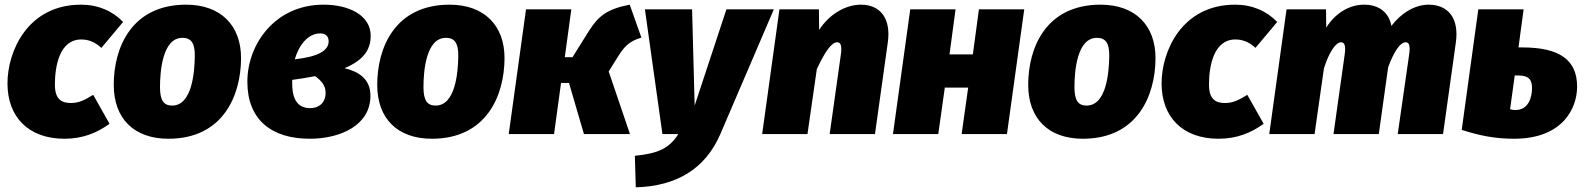

<svg xmlns="http://www.w3.org/2000/svg" viewBox="-20 -574 6785 822"><path d="M327 -554C99 -554 12 -355 12 -217C12 -74 101 20 256 20C334 20 395 -5 449 -44L379 -168C342 -145 317 -133 284 -133C244 -133 215 -148 215 -212C215 -291 235 -405 328 -405C358 -405 386 -395 414 -369L507 -480C462 -527 400 -554 327 -554Z M701 20C935 20 1011 -165 1012 -323C1013 -465 925 -554 777 -554C543 -554 467 -370 467 -211C467 -66 554 20 701 20ZM717 -122C681 -122 665 -144 665 -201C665 -270 676 -412 761 -412C798 -412 815 -390 814 -333C813 -264 802 -122 717 -122Z M1365 -554C1158 -554 1039 -385 1039 -224C1039 -61 1143 20 1306 20C1435 20 1566 -36 1566 -164C1566 -237 1514 -268 1455 -282C1533 -315 1567 -358 1567 -421C1567 -507 1477 -554 1365 -554ZM1351 -431C1377 -431 1387 -416 1387 -397C1387 -357 1341 -331 1242 -320C1260 -382 1299 -431 1351 -431ZM1329 -248C1356 -229 1374 -207 1374 -177C1374 -130 1341 -111 1309 -111C1263 -111 1231 -137 1231 -217V-232C1267 -237 1299 -242 1329 -248Z M1829 20C2063 20 2139 -165 2140 -323C2141 -465 2053 -554 1905 -554C1671 -554 1595 -370 1595 -211C1595 -66 1682 20 1829 20ZM1845 -122C1809 -122 1793 -144 1793 -201C1793 -270 1804 -412 1889 -412C1926 -412 1943 -390 1942 -333C1941 -264 1930 -122 1845 -122Z M2676 -554C2577 -535 2541 -504 2501 -441L2431 -329H2398L2426 -534H2232L2158 0H2352L2382 -219H2416L2480 0H2677L2586 -268L2624 -329C2651 -372 2671 -397 2726 -413Z M3293 -534H3090L2954 -122L2943 -534H2741L2816 0H2884C2846 60 2800 83 2698 93L2702 228C2878 223 3000 148 3064 0Z M3666 -554C3598 -554 3529 -511 3487 -446L3486 -534H3317L3243 0H3437L3477 -278C3512 -353 3540 -393 3564 -393C3577 -393 3586 -383 3580 -341L3532 0H3726L3781 -393C3795 -495 3749 -554 3666 -554Z M4097 0H4291L4365 -534H4171L4145 -341H4045L4071 -534H3877L3803 0H3997L4025 -199H4125Z M4616 20C4850 20 4926 -165 4927 -323C4928 -465 4840 -554 4692 -554C4458 -554 4382 -370 4382 -211C4382 -66 4469 20 4616 20ZM4632 -122C4596 -122 4580 -144 4580 -201C4580 -270 4591 -412 4676 -412C4713 -412 4730 -390 4729 -333C4728 -264 4717 -122 4632 -122Z M5268 -554C5040 -554 4953 -355 4953 -217C4953 -74 5042 20 5197 20C5275 20 5336 -5 5390 -44L5320 -168C5283 -145 5258 -133 5225 -133C5185 -133 5156 -148 5156 -212C5156 -291 5176 -405 5269 -405C5299 -405 5327 -395 5355 -369L5448 -480C5403 -527 5341 -554 5268 -554Z M6096 -554C6038 -554 5978 -518 5937 -463C5926 -521 5884 -554 5820 -554C5757 -554 5697 -518 5658 -456L5657 -534H5488L5414 0H5608L5648 -281C5671 -354 5700 -393 5721 -393C5734 -393 5743 -383 5737 -341L5689 0H5883L5923 -286C5949 -356 5975 -393 5998 -393C6011 -393 6019 -383 6013 -341L5964 0H6158L6213 -393C6227 -495 6181 -554 6096 -554Z M6497 -371H6481L6503 -534H6309L6238 -18C6315 7 6382 20 6462 20C6671 20 6732 -111 6732 -203C6732 -317 6658 -371 6497 -371ZM6468 -103C6460 -103 6454 -104 6445 -106L6465 -251H6479C6526 -251 6539 -232 6539 -197C6539 -161 6526 -103 6468 -103Z"/></svg>

Font: Fira Sans Heavy
Style: Italic
Weight: 900
Italic angle: -8°
Designer: bBox Type GmbH & Carrois Corporate GbR & Edenspiekermann AG
Foundry: bBox Type GmbH & Carrois Corporate GbR & Edenspiekermann AG
Version: Version 4.301;PS 004.301;hotconv 1.0.88;makeotf.lib2.5.64775